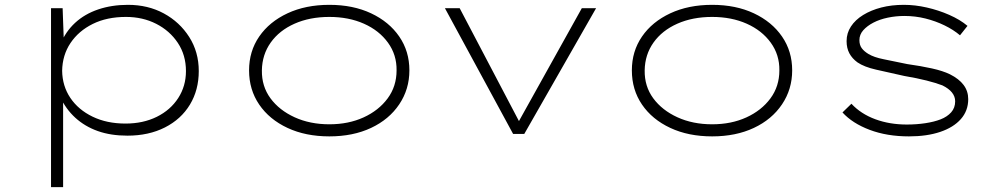

<svg xmlns="http://www.w3.org/2000/svg" viewBox="-20 -554 4133 794"><path d="M191 220V-520H239L244 -382L230 -371Q251 -423 290.5 -459.5Q330 -496 386 -515Q442 -534 509 -534Q592 -534 657.5 -498.5Q723 -463 762.5 -401Q802 -339 802 -260Q802 -182 765.5 -121.5Q729 -61 662 -27Q595 7 507 7Q438 7 384.5 -12Q331 -31 291.5 -67Q252 -103 228 -155L241 -144V220ZM499 -43Q572 -43 628.5 -71Q685 -99 717 -148.5Q749 -198 749 -260Q749 -326 715.5 -376.5Q682 -427 626 -455.5Q570 -484 501 -484Q422 -484 363.5 -455Q305 -426 271.5 -376Q238 -326 237 -261Q238 -198 271 -149Q304 -100 363 -71.5Q422 -43 499 -43Z M1342 10Q1244 10 1169 -25Q1094 -60 1052 -121.5Q1010 -183 1010 -263Q1010 -342 1052 -403Q1094 -464 1169 -499Q1244 -534 1342 -534Q1440 -534 1514.5 -499Q1589 -464 1631 -403Q1673 -342 1673 -263Q1673 -185 1631 -122.5Q1589 -60 1514.5 -25Q1440 10 1342 10ZM1342 -40Q1421 -40 1483.5 -68.5Q1546 -97 1583 -147Q1620 -197 1620 -263Q1621 -327 1584.5 -377.5Q1548 -428 1485 -456Q1422 -484 1342 -484Q1261 -484 1198 -456Q1135 -428 1099.5 -378Q1064 -328 1063 -263Q1062 -197 1098.5 -147.5Q1135 -98 1198.5 -69Q1262 -40 1342 -40Z M2102 0 1820 -520H1881L2132 -42L2112 -28L2386 -520H2445L2148 0Z M2925 10Q2827 10 2752 -25Q2677 -60 2635 -121.5Q2593 -183 2593 -263Q2593 -342 2635 -403Q2677 -464 2752 -499Q2827 -534 2925 -534Q3023 -534 3097.5 -499Q3172 -464 3214 -403Q3256 -342 3256 -263Q3256 -185 3214 -122.5Q3172 -60 3097.5 -25Q3023 10 2925 10ZM2925 -40Q3004 -40 3066.5 -68.5Q3129 -97 3166 -147Q3203 -197 3203 -263Q3204 -327 3167.5 -377.5Q3131 -428 3068 -456Q3005 -484 2925 -484Q2844 -484 2781 -456Q2718 -428 2682.5 -378Q2647 -328 2646 -263Q2645 -197 2681.5 -147.5Q2718 -98 2781.5 -69Q2845 -40 2925 -40Z M3739 10Q3648 10 3576.5 -17Q3505 -44 3464 -89L3501 -125Q3540 -83 3599.5 -61Q3659 -39 3730 -39Q3770 -39 3806.5 -44.5Q3843 -50 3870 -60.5Q3897 -71 3913.5 -89.5Q3930 -108 3930 -135Q3930 -175 3877 -201Q3851 -211 3811.5 -221Q3772 -231 3719 -240Q3652 -255 3603 -266Q3554 -277 3526 -296Q3504 -312 3492.5 -333.5Q3481 -355 3481 -384Q3481 -417 3499 -444.5Q3517 -472 3549.5 -492Q3582 -512 3624.5 -523Q3667 -534 3718 -534Q3764 -534 3812.5 -523Q3861 -512 3905.5 -492.5Q3950 -473 3981 -447L3950 -408Q3923 -431 3886 -449Q3849 -467 3807 -477.5Q3765 -488 3720 -488Q3685 -488 3651.5 -481Q3618 -474 3592 -460.5Q3566 -447 3550 -429Q3534 -411 3534 -388Q3534 -368 3543.5 -355Q3553 -342 3571 -331Q3594 -317 3634.5 -309Q3675 -301 3732 -289Q3789 -281 3834 -271Q3879 -261 3908 -247Q3946 -228 3965 -202.5Q3984 -177 3984 -144Q3984 -96 3953.5 -61.5Q3923 -27 3868 -8.5Q3813 10 3739 10Z"/></svg>

Font: Lexend Tera ExtraLight
Style: Regular
Weight: 250
Designer: Bonnie Shaver-Troup, Thomas Jockin
Foundry: Lexend
Version: Version 1.007